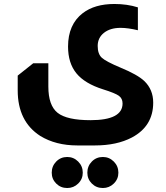

<svg xmlns="http://www.w3.org/2000/svg" viewBox="-20 -492 835 965"><path d="M223 -57Q223 38 269.5 75Q316 112 435 112Q596 112 596 28Q596 3 577.5 -10.5Q559 -24 498 -43Q406 -72 364 -123.5Q322 -175 322 -258Q322 -369 396 -426Q456 -472 555 -472Q619 -472 673 -455V-340Q623 -352 586 -352Q534 -352 502.5 -327Q471 -302 471 -261Q471 -221 491.5 -202Q512 -183 586 -152Q671 -117 705 -85Q750 -42 750 24Q750 142 643 199Q567 239 457 239H369Q260 239 182 191Q69 118 69 -38V-112L147 -174H223ZM318 297Q350 297 373 320Q396 343 396 376Q396 408 373 430.5Q350 453 318 453Q285 453 262.5 430.5Q240 408 240 376Q240 343 262.5 320Q285 297 318 297ZM497 297Q529 297 552 320Q575 343 575 376Q575 408 552 430.5Q529 453 497 453Q464 453 441.5 430.5Q419 408 419 376Q419 343 441.5 320Q464 297 497 297Z"/></svg>

Font: Almarai ExtraBold
Style: Regular
Weight: 800
Designer: Boutros International 2019
Foundry: Created by Boutros International 2019
Version: Version 1.10